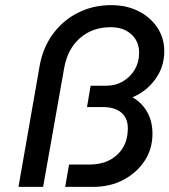

<svg xmlns="http://www.w3.org/2000/svg" viewBox="-20 -728 660 748"><path d="M411 -622Q340 -622 291.5 -579.5Q243 -537 230 -463L148 0H52L134 -469Q146 -540 185 -594Q224 -648 283 -678Q342 -708 413 -708Q473 -708 519.5 -684.5Q566 -661 593 -620.5Q620 -580 620 -528Q620 -468 585.5 -420Q551 -372 496 -349Q533 -328 553.5 -291.5Q574 -255 574 -207Q574 -148 543.5 -101.5Q513 -55 461 -27.5Q409 0 344 0H234L249 -87H329Q396 -87 437 -125.5Q478 -164 478 -228Q478 -268 452.5 -289.5Q427 -311 379 -311H319L333 -394H393Q430 -394 459 -411Q488 -428 505 -457Q522 -486 522 -522Q522 -567 491.5 -594.5Q461 -622 411 -622Z"/></svg>

Font: Overused Grotesk Medium
Style: Italic
Weight: 500
Italic angle: -10°
Version: Version 0.003